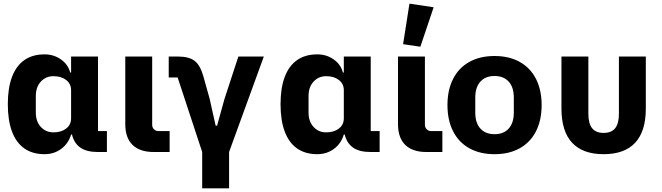

<svg xmlns="http://www.w3.org/2000/svg" viewBox="-20 -836 3640 1056"><path d="M568 0H518Q456 0 421.5 -24.5Q387 -49 376 -96H371Q356 -46 316.5 -17Q277 12 225 12Q159 12 114 -19.5Q69 -51 46 -112.5Q23 -174 23 -263Q23 -352 46 -413Q69 -474 114 -505.5Q159 -537 225 -537Q276 -537 315.5 -509Q355 -481 366 -437H371V-525H519V-115H568ZM371 -185V-340Q371 -375 344 -396Q317 -417 274 -417Q232 -417 204.5 -387Q177 -357 177 -308V-217Q177 -168 204.5 -138Q232 -108 274 -108Q317 -108 344 -129Q371 -150 371 -185Z M913 0H825Q749 0 709 -39Q669 -78 669 -153V-525H817V-149Q817 -135 827 -125Q837 -115 851 -115H913Z M1092 0 957 -410H908V-525H960Q1019 -525 1050 -501.5Q1081 -478 1098 -418L1133 -293L1166 -145H1174L1215 -293L1291 -525H1431L1240 0V200H1092Z M2068 0H2018Q1956 0 1921.5 -24.5Q1887 -49 1876 -96H1871Q1856 -46 1816.5 -17Q1777 12 1725 12Q1659 12 1614 -19.5Q1569 -51 1546 -112.5Q1523 -174 1523 -263Q1523 -352 1546 -413Q1569 -474 1614 -505.5Q1659 -537 1725 -537Q1776 -537 1815.5 -509Q1855 -481 1866 -437H1871V-525H2019V-115H2068ZM1871 -185V-340Q1871 -375 1844 -396Q1817 -417 1774 -417Q1732 -417 1704.5 -387Q1677 -357 1677 -308V-217Q1677 -168 1704.5 -138Q1732 -108 1774 -108Q1817 -108 1844 -129Q1871 -150 1871 -185Z M2413 0H2325Q2249 0 2209 -39Q2169 -78 2169 -153V-525H2317V-149Q2317 -135 2327 -125Q2337 -115 2351 -115H2413ZM2197 -593 2232 -816 2365 -796 2292 -579Z M2441 -258Q2441 -341 2472 -402Q2503 -463 2561.5 -495.5Q2620 -528 2700 -528Q2780 -528 2838.5 -495.5Q2897 -463 2928 -402Q2959 -341 2959 -258Q2959 -175 2928 -114Q2897 -53 2838.5 -20.5Q2780 12 2700 12Q2620 12 2561.5 -20.5Q2503 -53 2472 -114Q2441 -175 2441 -258ZM2806 -217V-299Q2806 -356 2778 -387Q2750 -418 2700 -418Q2650 -418 2622 -387Q2594 -356 2594 -299V-217Q2594 -160 2622 -129Q2650 -98 2700 -98Q2750 -98 2778 -129Q2806 -160 2806 -217Z M3216 -210Q3216 -157 3236.5 -131Q3257 -105 3300 -105Q3343 -105 3363.5 -131Q3384 -157 3384 -210V-525H3532V-239Q3532 -114 3473.5 -51Q3415 12 3300 12Q3185 12 3126.5 -51Q3068 -114 3068 -239V-525H3216Z"/></svg>

Font: iA Writer Quattro V
Style: Regular
Weight: 400
Designer: Mike Abbink, Paul van der Laan, Pieter van Rosmalen, Oliver Reichenstein
Foundry: Information Architects Inc.
Version: Version 2.000